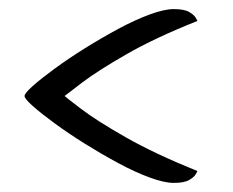

<svg xmlns="http://www.w3.org/2000/svg" viewBox="-20 -446 513 422"><path d="M34 -235Q34 -241 52 -257Q70 -273 100 -295Q130 -317 166 -339.5Q202 -362 239 -382Q276 -402 308.5 -414Q341 -426 362 -426Q385 -426 396 -419.5Q407 -413 410.5 -406.5Q414 -400 414 -400Q321 -363 257.5 -326.5Q194 -290 160.5 -264.5Q127 -239 122 -235Q125 -232 158.5 -206.5Q192 -181 256 -144.5Q320 -108 414 -70Q414 -70 410.5 -63.5Q407 -57 396 -50.5Q385 -44 362 -44Q341 -44 308.5 -56Q276 -68 239 -88Q202 -108 166 -130.5Q130 -153 100 -175Q70 -197 52 -213Q34 -229 34 -235Z"/></svg>

Font: Sedan SC
Style: Regular
Weight: 400
Designer: Sebastian Salazar
Foundry: Sebastian Salazar
Version: Version 1.100; ttfautohint (v1.8.4.7-5d5b)